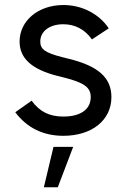

<svg xmlns="http://www.w3.org/2000/svg" viewBox="-20 -538 515 780"><path d="M237.3 13.7C353.5 13.7 432.6 -49.8 432.6 -143.6C432.6 -221.7 379.9 -269.5 260.7 -298.8L233.4 -305.7C164.1 -323.2 143.6 -337.9 143.6 -369.1C143.6 -411.1 181.6 -439.5 237.3 -439.5C285.2 -439.5 325.2 -418 353.5 -377.9L421.9 -422.9C381.8 -482.4 312.5 -517.6 237.3 -517.6C135.7 -517.6 59.6 -454.1 59.6 -369.1C59.6 -300.8 109.4 -255.9 213.9 -229.5L241.2 -222.7C322.3 -202.1 348.6 -182.6 348.6 -143.6C348.6 -93.8 307.6 -64.5 237.3 -64.5C180.7 -64.5 141.6 -84 108.4 -128.9L42 -82C89.8 -18.6 155.3 13.7 237.3 13.7ZM277.3 58.6H197.3L158.2 222.7H214.8Z"/></svg>

Font: Wanted Sans
Style: Regular
Weight: 400
Designer: Original Design by Kil Hyung-jin and Kang Hanbin, Wanted Lab, Inc; Hangeul from Source Han Sans by Jang Soo-young and Ka
Foundry: Wanted Lab, Inc.
Version: Version 1.001;Glyphs 3.2 (3227)